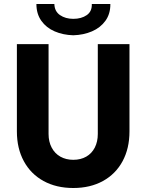

<svg xmlns="http://www.w3.org/2000/svg" viewBox="-20 -943 740 971"><path d="M65.4 -278.3V-719.7H225.6V-265.6Q225.6 -226.1 241.5 -196.3Q257.3 -166.5 285.6 -150.6Q314 -134.8 350.6 -134.8Q388.2 -134.8 416.3 -150.9Q444.3 -167 459.5 -196.8Q474.6 -226.6 474.6 -265.6V-719.7H634.8V-278.3Q634.8 -192.4 599.9 -127.7Q564.9 -63 500.7 -27.6Q436.5 7.8 350.6 7.8Q264.6 7.8 200.2 -27.6Q135.7 -63 100.6 -127.7Q65.4 -192.4 65.4 -278.3ZM164.1 -922.9H254.9Q255.9 -885.7 283.4 -866.7Q311 -847.7 350.6 -847.7Q391.6 -847.7 418.7 -866.5Q445.8 -885.3 444.3 -922.9H538.1Q538.6 -873 513.2 -837.9Q487.8 -802.7 445.1 -784.4Q402.3 -766.1 350.6 -764.6Q298.8 -766.1 256.3 -784.4Q213.9 -802.7 189 -837.9Q164.1 -873 164.1 -922.9Z"/></svg>

Font: Reddit Sans Strawberry ExBold
Style: Regular
Weight: 800
Designer: Stephen Hutchings
Foundry: Reddit
Version: Version 1.013